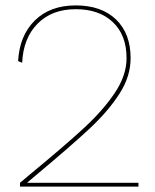

<svg xmlns="http://www.w3.org/2000/svg" viewBox="-20 -690 574 710"><path d="M54 -14 86 -41Q223 -154 293 -219Q363 -284 405.5 -348Q448 -412 448 -475Q448 -560 397.5 -608Q347 -656 260 -656Q172 -656 119 -602.5Q66 -549 62 -458L47 -464Q52 -558 108.5 -614Q165 -670 260 -670Q355 -670 409 -618Q463 -566 463 -475Q463 -408 422.5 -344.5Q382 -281 314 -217Q246 -153 107 -37L81 -15V-14H109H492V0H54Z"/></svg>

Font: Work Sans Hairline
Style: Regular
Weight: 400
Designer: Wei Huang
Foundry: Wei Huang
Version: Version 1.032